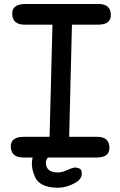

<svg xmlns="http://www.w3.org/2000/svg" viewBox="-20 -749 586 938"><path d="M306.2 -69.3Q320.8 -32.7 288.1 -22.5Q259.3 -13.7 247.1 -5.9Q204.1 20.5 204.1 44.4Q204.1 84.5 243.2 91.8Q273.9 97.7 304.7 83.5Q337.9 68.4 348.6 69.3Q377 72.3 378.9 89.8Q383.3 122.1 354 140.1Q305.2 170.4 252.9 168Q172.9 164.6 150.9 115.2Q110.8 24.4 177.2 -43Q209 -76.2 255.4 -83.5Q297.9 -90.3 306.2 -69.3ZM105.5 -729.5H461.4Q520.5 -729.5 521.5 -676.8Q522.5 -628.4 458.5 -628.4H331.5L317.9 -80.6H454.6Q513.7 -80.6 514.6 -27.8Q515.6 20.5 451.7 20.5H94.2Q32.7 20.5 32.7 -34.7Q32.7 -81.1 98.6 -80.6H222.2L236.3 -628.4H101.1Q39.6 -628.4 39.6 -683.1Q39.6 -729.5 105.5 -729.5Z"/></svg>

Font: Comic Relief LRS
Style: Regular
Weight: 400
Designer: Jeff Davis
Foundry: Loudifier
Version: Version 1.0